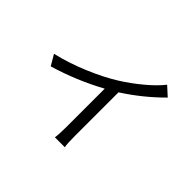

<svg xmlns="http://www.w3.org/2000/svg" viewBox="-169 -1044 1338 1338"><g transform="rotate(45 500.0 -375.0)"><path d="M794.9 -781.2 861.3 -720.7Q740.2 -598.6 592.8 -503.9V-76.2Q592.8 2 598.6 31.2H501Q506.8 -5.9 506.8 -76.2V-454.1Q328.1 -356.4 130.9 -297.9L85 -376Q205.1 -404.3 324.7 -454.6Q444.3 -504.9 532.2 -559.6Q610.4 -608.4 682.1 -668.5Q753.9 -728.5 794.9 -781.2Z"/></g></svg>

Font: Gen Shin Gothic Monospace Regular
Style: Regular
Weight: 400
Designer: [Source Han Sans]
Ryoko NISHIZUKA  (kana & ideographs); Paul D. Hunt (Latin, Greek & Cyrillic); Wenlong ZHANG  (bopomofo
Version: Version 1.002.20150607